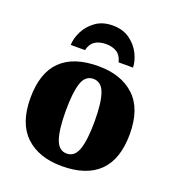

<svg xmlns="http://www.w3.org/2000/svg" viewBox="-141 -889 922 1011"><g transform="rotate(20 320.0 -384.0)"><path d="M318 10Q189 10 115 -60Q41 -130 41 -271Q41 -412 112 -481.5Q183 -551 321 -551Q450 -551 524 -481.5Q598 -412 598 -271Q598 -130 527 -60Q456 10 318 10ZM320 -61Q365 -61 383 -114.5Q401 -168 401 -271Q401 -375 382.5 -427Q364 -479 319 -479Q274 -479 256.5 -427Q239 -375 239 -271Q239 -168 257 -114.5Q275 -61 320 -61ZM145 -606Q146 -644 166 -683.5Q186 -723 224.5 -750.5Q263 -778 319 -778Q376 -778 414.5 -750.5Q453 -723 473 -683.5Q493 -644 494 -606H413Q405 -642 380.5 -658Q356 -674 319 -674Q282 -674 257.5 -658Q233 -642 225 -606Z"/></g></svg>

Font: Noto Serif Black
Style: Regular
Weight: 900
Designer: Monotype Design Team
Foundry: Monotype Imaging Inc.
Version: Version 2.014; ttfautohint (v1.8.4.7-5d5b)